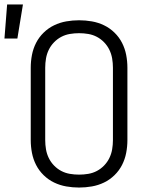

<svg xmlns="http://www.w3.org/2000/svg" viewBox="-55 -834 675 862"><path d="M300 8Q271 8 242.5 3Q214 -2 188 -14.5Q162 -27 141 -47.5Q120 -68 107 -93.5Q94 -119 88.5 -147.5Q83 -176 83 -205V-530Q83 -559 88.5 -587.5Q94 -616 107 -641.5Q120 -667 141 -687.5Q162 -708 188 -720.5Q214 -733 242.5 -738Q271 -743 300 -743Q329 -743 357.5 -738Q386 -733 412 -720.5Q438 -708 459 -687.5Q480 -667 493 -641.5Q506 -616 511.5 -587.5Q517 -559 517 -530V-205Q517 -176 511.5 -147.5Q506 -119 493 -93.5Q480 -68 459 -47.5Q438 -27 412 -14.5Q386 -2 357.5 3Q329 8 300 8ZM300 -50Q321 -50 341.5 -53.5Q362 -57 380 -66.5Q398 -76 412.5 -91Q427 -106 436 -124.5Q445 -143 448.5 -163.5Q452 -184 452 -205V-530Q452 -551 448.5 -571.5Q445 -592 436 -610.5Q427 -629 412.5 -644Q398 -659 380 -668.5Q362 -678 341.5 -681.5Q321 -685 300 -685Q279 -685 258.5 -681.5Q238 -678 220 -668.5Q202 -659 187.5 -644Q173 -629 164 -610.5Q155 -592 151.5 -571.5Q148 -551 148 -530V-205Q148 -184 151.5 -163.5Q155 -143 164 -124.5Q173 -106 187.5 -91Q202 -76 220 -66.5Q238 -57 258.5 -53.5Q279 -50 300 -50ZM-35 -661 -23 -814H48L23 -661Z"/></svg>

Font: Iosevka Aile Light
Style: Regular
Weight: 300
Designer: Belleve Invis
Foundry: Belleve Invis
Version: Version 27.3.5; ttfautohint (v1.8.4)